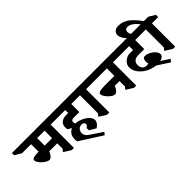

<svg xmlns="http://www.w3.org/2000/svg" viewBox="-69 -2307 3799 3799"><g transform="rotate(-45 1830.5 -407.5)"><path d="M796 -642V10H733L583 -84L626 -138V-288H402Q386 -239 352.5 -201Q319 -163 288 -163Q248 -163 194.5 -199Q141 -235 103 -285Q65 -335 65 -372Q65 -403 106.5 -417Q148 -431 248 -432V-642H-6L-144 -723V-786H837L972 -705V-642ZM626 -642H418V-432H626Z M1144 -362Q1144 -331 1161 -311Q1234 -307 1309.5 -273Q1385 -239 1434 -188Q1483 -137 1483 -85Q1483 -8 1386 53L1251 -28V-91Q1276 -105 1287.5 -120.5Q1299 -136 1299 -155Q1299 -182 1281 -196.5Q1263 -211 1230 -211Q1177 -211 1144.5 -177Q1112 -143 1111 -87Q1111 -40 1138 -7Q1165 26 1236 70L1446 210L1403 264L934 -35Q927 -70 927 -103Q927 -171 957.5 -221Q988 -271 1046 -293L967 -342Q960 -366 960 -398Q960 -474 1009.5 -516.5Q1059 -559 1154 -559H1203V-642H932L802 -723V-786H1485L1615 -705V-642H1373V-416H1212Q1144 -416 1144 -362Z M1786 -642V10H1723L1573 -84L1616 -138V-642H1579L1444 -723V-786H1827L1962 -705V-642Z M2539 -642V10H2476L2326 -84L2369 -138V-288H2236Q2220 -238 2186 -200.5Q2152 -163 2121 -163Q2084 -163 2035 -199.5Q1986 -236 1950.5 -286Q1915 -336 1915 -372Q1915 -405 1961 -418.5Q2007 -432 2117 -432H2369V-642H1845L1706 -723V-786H2580L2715 -705V-642Z M2845 -259Q2845 -198 2877.5 -160.5Q2910 -123 2964 -123Q2988 -123 3017 -132Q3009 -167 3009 -196Q3009 -236 3025 -260Q3041 -284 3077 -284Q3126 -284 3183.5 -254.5Q3241 -225 3281 -179.5Q3321 -134 3321 -89Q3321 -58 3294 -33Q3267 -8 3219 3L3395 116L3351 171L3096 7Q2987 -5 2895 -56.5Q2803 -108 2748.5 -184.5Q2694 -261 2694 -345Q2694 -393 2723.5 -436Q2753 -479 2801 -505.5Q2849 -532 2902 -532H2992V-642H2609L2478 -723V-786H3353L3483 -705V-642H3162V-388H2992Q2922 -388 2883.5 -353Q2845 -318 2845 -259Z M3629 -642V10H3566L3416 -84L3459 -138V-642H3422L3287 -723V-786H3458Q3343 -936 3232 -936Q3200 -936 3182.5 -916.5Q3165 -897 3165 -865Q3165 -829 3186.5 -789Q3208 -749 3248 -716H3165Q3072 -776 3026.5 -840Q2981 -904 2981 -960Q2981 -1013 3020 -1046Q3059 -1079 3124 -1079Q3240 -1079 3337.5 -1011Q3435 -943 3547 -786H3670L3805 -705V-642Z"/></g></svg>

Font: InknutAntiqua
Style: Bold
Weight: 700
Designer: Claus Eggers Srensen
Foundry: Claus Eggers Srensen
Version: Version 1.000; ttfautohint (v1.2) -l 7 -r 28 -G 50 -x 13 -D 